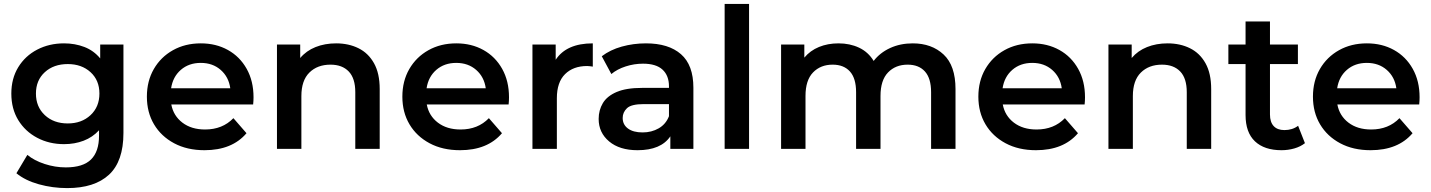

<svg xmlns="http://www.w3.org/2000/svg" viewBox="-20 -762 7326 983"><path d="M324 201Q249 201 179 181.5Q109 162 64 125L120 31Q155 60 208.5 77.5Q262 95 317 95Q405 95 446 54.5Q487 14 487 -67V-95Q454 -59 408 -41.5Q362 -24 308 -24Q232 -24 170.5 -56.5Q109 -89 73.5 -147Q38 -205 38 -283Q38 -360 73.5 -418Q109 -476 170.5 -508Q232 -540 308 -540Q364 -540 412 -521.5Q460 -503 493 -463V-534H612V-81Q612 64 538 132.5Q464 201 324 201ZM327 -130Q398 -130 443.5 -172.5Q489 -215 489 -283Q489 -351 443.5 -392.5Q398 -434 327 -434Q255 -434 209.5 -392.5Q164 -351 164 -283Q164 -215 209.5 -172.5Q255 -130 327 -130Z M1027 7Q938 7 871.5 -28.5Q805 -64 768.5 -125.5Q732 -187 732 -267Q732 -347 767.5 -408.5Q803 -470 865.5 -505Q928 -540 1008 -540Q1086 -540 1147 -506Q1208 -472 1243 -409.5Q1278 -347 1278 -264Q1278 -256 1277.5 -246Q1277 -236 1276 -227H857Q868 -169 914 -134Q960 -99 1030 -99Q1119 -99 1175 -157L1242 -80Q1168 7 1027 7ZM856 -310H1159Q1151 -368 1110 -404Q1069 -440 1008 -440Q947 -440 906 -404.5Q865 -369 856 -310Z M1398 0V-534H1517V-465Q1548 -502 1595.5 -521Q1643 -540 1701 -540Q1765 -540 1815.5 -515Q1866 -490 1895 -438Q1924 -386 1924 -306V0H1799V-290Q1799 -361 1765.5 -396Q1732 -431 1672 -431Q1605 -431 1564 -390.5Q1523 -350 1523 -270V0Z M2335 7Q2246 7 2179.5 -28.5Q2113 -64 2076.5 -125.5Q2040 -187 2040 -267Q2040 -347 2075.5 -408.5Q2111 -470 2173.5 -505Q2236 -540 2316 -540Q2394 -540 2455 -506Q2516 -472 2551 -409.5Q2586 -347 2586 -264Q2586 -256 2585.5 -246Q2585 -236 2584 -227H2165Q2176 -169 2222 -134Q2268 -99 2338 -99Q2427 -99 2483 -157L2550 -80Q2476 7 2335 7ZM2164 -310H2467Q2459 -368 2418 -404Q2377 -440 2316 -440Q2255 -440 2214 -404.5Q2173 -369 2164 -310Z M2706 0V-534H2825V-456Q2880 -540 3015 -540V-421Q3007 -422 3000 -423Q2993 -424 2986 -424Q2915 -424 2873 -382.5Q2831 -341 2831 -259V0Z M3412 0V-64Q3364 7 3244 7Q3152 7 3098.5 -38Q3045 -83 3045 -153Q3045 -198 3066.5 -234Q3088 -270 3137 -291Q3186 -312 3267 -312H3405V-320Q3405 -375 3372 -405.5Q3339 -436 3272 -436Q3227 -436 3183.5 -422Q3140 -408 3110 -383L3061 -474Q3104 -507 3163.5 -523.5Q3223 -540 3287 -540Q3403 -540 3466.5 -484.5Q3530 -429 3530 -313V0ZM3405 -167V-229H3276Q3212 -229 3190 -208Q3168 -187 3168 -158Q3168 -124 3195 -104Q3222 -84 3270 -84Q3316 -84 3352.5 -105Q3389 -126 3405 -167Z M3690 0V-742H3815V0Z M3979 0V-534H4098V-467Q4128 -503 4173 -521.5Q4218 -540 4273 -540Q4331 -540 4378 -518Q4425 -496 4453 -450Q4485 -492 4537 -516Q4589 -540 4653 -540Q4750 -540 4811 -483Q4872 -426 4872 -306V0H4747V-290Q4747 -361 4715.5 -396Q4684 -431 4627 -431Q4565 -431 4526.5 -391Q4488 -351 4488 -271V0H4363V-290Q4363 -361 4331.5 -396Q4300 -431 4243 -431Q4181 -431 4142.5 -391Q4104 -351 4104 -271V0Z M5284 7Q5195 7 5128.5 -28.5Q5062 -64 5025.5 -125.5Q4989 -187 4989 -267Q4989 -347 5024.5 -408.5Q5060 -470 5122.5 -505Q5185 -540 5265 -540Q5343 -540 5404 -506Q5465 -472 5500 -409.5Q5535 -347 5535 -264Q5535 -256 5534.5 -246Q5534 -236 5533 -227H5114Q5125 -169 5171 -134Q5217 -99 5287 -99Q5376 -99 5432 -157L5499 -80Q5425 7 5284 7ZM5113 -310H5416Q5408 -368 5367 -404Q5326 -440 5265 -440Q5204 -440 5163 -404.5Q5122 -369 5113 -310Z M5655 0V-534H5774V-465Q5805 -502 5852.5 -521Q5900 -540 5958 -540Q6022 -540 6072.5 -515Q6123 -490 6152 -438Q6181 -386 6181 -306V0H6056V-290Q6056 -361 6022.5 -396Q5989 -431 5929 -431Q5862 -431 5821 -390.5Q5780 -350 5780 -270V0Z M6541 7Q6453 7 6405 -38.5Q6357 -84 6357 -173V-434H6269V-534H6357V-652H6482V-534H6625V-434H6482V-176Q6482 -137 6501 -116.5Q6520 -96 6556 -96Q6597 -96 6626 -118L6661 -29Q6638 -11 6606.5 -2Q6575 7 6541 7Z M6997 7Q6908 7 6841.5 -28.5Q6775 -64 6738.5 -125.5Q6702 -187 6702 -267Q6702 -347 6737.5 -408.5Q6773 -470 6835.5 -505Q6898 -540 6978 -540Q7056 -540 7117 -506Q7178 -472 7213 -409.5Q7248 -347 7248 -264Q7248 -256 7247.5 -246Q7247 -236 7246 -227H6827Q6838 -169 6884 -134Q6930 -99 7000 -99Q7089 -99 7145 -157L7212 -80Q7138 7 6997 7ZM6826 -310H7129Q7121 -368 7080 -404Q7039 -440 6978 -440Q6917 -440 6876 -404.5Q6835 -369 6826 -310Z"/></svg>

Font: Montserrat SemiBold
Style: Regular
Weight: 600
Designer: Julieta Ulanovsky
Foundry: Julieta Ulanovsky
Version: Version 9.000; ttfautohint (v1.8.4.7-5d5b)